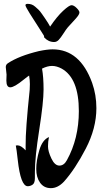

<svg xmlns="http://www.w3.org/2000/svg" viewBox="-20 -953 530 996"><path d="M14 -566 10 -605Q10 -618 21 -625Q78 -663 182 -688Q225 -697 253 -697Q395 -697 458 -523Q480 -461 480 -392Q480 -288 425 -182Q370 -76 312 -11Q280 23 244 23Q208 23 188 -5Q168 -33 168 -76.5Q168 -120 184 -174Q200 -228 234 -242Q229 -219 229 -193.5Q229 -168 246.5 -131Q264 -94 288 -94Q312 -94 327 -122Q389 -234 389 -377Q389 -547 300 -597Q274 -611 250 -611Q226 -611 198 -597Q206 -554 206 -488.5Q206 -423 183.5 -279.5Q161 -136 161 -61V-29Q161 -3 149 5Q137 13 124 13Q87 13 72 -124Q66 -179 62 -198Q65 -199 71 -199Q89 -199 113 -173V-199Q112 -278 134 -487Q135 -495 135 -516.5Q135 -538 131 -561Q124 -557 103 -540Q54 -500 33.5 -500Q13 -500 13 -535ZM261 -735Q231 -735 209 -759Q209 -765 207.5 -768.5Q206 -772 181.5 -809.5Q157 -847 134.5 -883Q112 -919 112 -926Q112 -933 123.5 -933Q135 -933 144.5 -929.5Q154 -926 163.5 -917.5Q173 -909 180 -902.5Q187 -896 197 -881.5Q207 -867 212 -860Q232 -831 240 -815Q276 -868 307.5 -897Q339 -926 351 -926Q363 -926 377.5 -911.5Q392 -897 392 -889Q392 -881 384.5 -870.5Q377 -860 359 -841Q341 -822 332 -811.5Q323 -801 309 -779Q295 -757 284.5 -746Q274 -735 261 -735Z"/></svg>

Font: Devonshire
Style: Regular
Weight: 400
Designer: Astigmatic (AOETI)
Foundry: Astigmatic (AOETI)
Version: Version 1.001